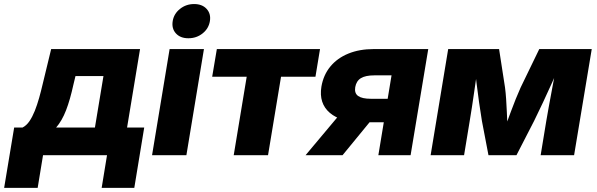

<svg xmlns="http://www.w3.org/2000/svg" viewBox="-78 -764 2938 945"><path d="M-57.6 160.6 -8.3 -136.2H32.7Q52.2 -146 66.9 -167.5Q81.5 -189 93.3 -218.5Q105 -248 114.5 -281.7Q124 -315.4 131.8 -349.1L173.8 -522.5H611.3L547.4 -136.2H631.8L583 160.6H422.4L448.7 0H133.8L107.4 160.6ZM198.2 -136.2H389.2L431.2 -389.6H293.5L283.7 -349.1Q267.1 -272.9 247.1 -221.2Q227.1 -169.4 198.2 -136.2Z M670.4 0 756.8 -522.5H925.8L839.4 0ZM849.1 -575.7Q809.6 -575.7 787.8 -599.6Q766.1 -623.5 772 -660.2Q777.8 -696.3 807.9 -720.2Q837.9 -744.1 877.4 -744.1Q917 -744.1 939 -720.2Q960.9 -696.3 955.1 -660.2Q949.2 -623.5 919.2 -599.6Q889.2 -575.7 849.1 -575.7Z M1072.3 0 1136.2 -386.2H966.3L989.3 -522.5H1497.1L1474.6 -386.2H1305.2L1241.2 0Z M1942.9 0H1784.2L1849.1 -393.1H1764.2Q1721.2 -393.1 1698.5 -379.4Q1675.8 -365.7 1670.4 -335Q1665.5 -305.2 1684.8 -291.5Q1704.1 -277.8 1748 -277.8H1896L1877 -162.1H1708.5Q1599.6 -162.1 1545.2 -208.7Q1490.7 -255.4 1503.9 -337.4Q1513.7 -395 1547.9 -436.5Q1582 -478 1636.5 -500.2Q1690.9 -522.5 1761.7 -522.5H2029.8ZM1607.9 0H1425.8L1619.1 -230.5H1796.9Z M2041.5 0 2127.9 -522.5H2378.4L2407.7 -333Q2411.1 -307.1 2413.1 -276.6Q2415 -246.1 2416.5 -214.6Q2418 -183.1 2419.2 -153.8Q2420.4 -124.5 2421.9 -101.1H2394Q2403.3 -124.5 2414.1 -153.8Q2424.8 -183.1 2436.5 -214.6Q2448.2 -246.1 2460.4 -276.6Q2472.7 -307.1 2484.4 -333L2576.2 -522.5H2834.5L2747.6 0H2583L2610.8 -168.9Q2616.2 -201.7 2622.8 -237.3Q2629.4 -272.9 2636.2 -309.6Q2643.1 -346.2 2649.7 -382.3Q2656.2 -418.5 2662.1 -452.6H2681.2Q2661.1 -406.2 2639.2 -357.2Q2617.2 -308.1 2594.7 -260.3Q2572.3 -212.4 2550.8 -168.9L2463.9 0H2326.2L2293.9 -168.9Q2286.6 -212.9 2279.8 -261Q2272.9 -309.1 2267.1 -357.9Q2261.2 -406.7 2256.3 -452.6H2276.9Q2271.5 -418.5 2266.1 -382.3Q2260.7 -346.2 2255.6 -309.6Q2250.5 -272.9 2244.9 -237.3Q2239.3 -201.7 2233.9 -168.9L2206.1 0Z"/></svg>

Font: Inter 28pt ExtraBold
Style: Italic
Weight: 800
Italic angle: -9.3988°
Designer: Rasmus Andersson
Foundry: rsms
Version: Version 4.001;git-66647c0bb